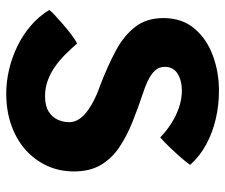

<svg xmlns="http://www.w3.org/2000/svg" viewBox="-73 -641 722 616"><g transform="rotate(90 288.0 -333.0)"><path d="M280 8Q242.5 8 203.8 -1Q165 -10 128.8 -27.5Q92.5 -45 62.5 -70.8Q32.5 -96.5 12 -130Q15 -135 28 -147.2Q41 -159.5 58 -174.2Q75 -189 91.8 -201.5Q108.5 -214 119.5 -219.5Q135.5 -201 153.8 -182.5Q172 -164 192.8 -149.2Q213.5 -134.5 237.5 -125.5Q261.5 -116.5 288.5 -116.5Q319.5 -116.5 337.8 -128Q356 -139.5 364 -157.2Q372 -175 372 -193.5Q372 -208.5 364.5 -222Q357 -235.5 342 -247.8Q327 -260 304.8 -271.8Q282.5 -283.5 252.5 -294Q192.5 -317 144 -342.8Q95.5 -368.5 66.8 -405Q38 -441.5 38 -496.5Q38 -555 70.5 -594.5Q103 -634 156.5 -654.2Q210 -674.5 271.5 -674.5Q318 -674.5 361.8 -664.2Q405.5 -654 443.5 -633.5Q481.5 -613 509 -582Q501.5 -571 485.5 -552.5Q469.5 -534 451.5 -515.5Q433.5 -497 421 -486Q401 -505.5 376.5 -521.2Q352 -537 325 -546.2Q298 -555.5 270.5 -555.5Q238.5 -555.5 216.5 -541.8Q194.5 -528 194.5 -500.5Q194.5 -488 200.2 -478Q206 -468 216.5 -460Q227 -452 241.5 -445.2Q256 -438.5 274 -432.5Q325 -415.5 371.2 -397Q417.5 -378.5 453.2 -354.2Q489 -330 509.5 -295Q530 -260 530 -209.5Q530 -162 511.5 -122.2Q493 -82.5 459.8 -53.2Q426.5 -24 380.8 -8Q335 8 280 8Z"/></g></svg>

Font: Grandstander Thin
Style: Bold
Weight: 700
Version: Version 1.200